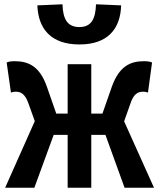

<svg xmlns="http://www.w3.org/2000/svg" viewBox="-20 -874 740 894"><path d="M350 -667C482 -667 541 -740 544 -849L427 -854C425 -789 407 -748 350 -748C291 -748 273 -789 271 -854L154 -849C158 -740 217 -667 350 -667ZM558 -309 587 -391C602 -437 622 -447 646 -447C655 -447 662 -446 669 -443L688 -583C677 -588 664 -589 650 -589C586 -589 535 -565 501 -471L457 -345H405V-575H295V-345H242L198 -471C165 -565 113 -589 49 -589C35 -589 22 -588 11 -583L31 -443C38 -446 44 -447 53 -447C77 -447 97 -437 113 -391L142 -310L4 0H140L230 -246H295V0H405V-246H471L560 0H697Z"/></svg>

Font: Kawkab Mono
Style: Bold
Weight: 700
Monospace: yes
Designer: Abdullah Arif
Foundry: Abdullah Arif
Version: Version 1.000;PS 000.500;hotconv 1.0.88;makeotf.lib2.5.64775